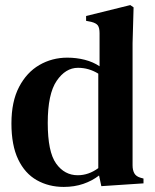

<svg xmlns="http://www.w3.org/2000/svg" viewBox="-20 -722 609 756"><path d="M231 14Q172 14 125 -12.5Q78 -39 51.5 -94.5Q25 -150 25 -236Q25 -322 55 -379.5Q85 -437 135 -466Q185 -495 245 -495Q281 -495 314 -486.5Q347 -478 372 -461V-591Q372 -612 365.5 -621.5Q359 -631 339 -636L319 -640V-659L493 -702L506 -693L502 -552V-71Q502 -52 509 -39.5Q516 -27 534 -22L545 -19V0L379 11L370 -31Q343 -10 308 2Q273 14 231 14ZM286 -32Q329 -32 367 -60V-432Q330 -455 287 -455Q238 -455 203 -403.5Q168 -352 168 -238Q168 -124 201 -78Q234 -32 286 -32Z"/></svg>

Font: DM Serif Text
Style: Regular
Weight: 400
Designer: Colophon Foundry, Frank Grießhammer
Foundry: Colophon Foundry
Version: Version 5.200; ttfautohint (v1.8.3)